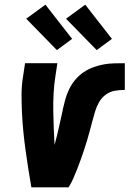

<svg xmlns="http://www.w3.org/2000/svg" viewBox="-20 -800 553 820"><path d="M114 0Q107 -39 101 -78Q95 -117 89.5 -156Q84 -195 80 -235Q76 -275 74 -315Q72 -355 72 -395.5Q72 -436 79 -477L87 -530H225L217 -477Q211 -440 209 -402.5Q207 -365 207.5 -328Q208 -291 209.5 -254Q211 -217 213 -181Q223 -218 231.5 -255.5Q240 -293 248 -330V-332Q253 -354 259 -376Q265 -398 275.5 -419.5Q286 -441 301.5 -459.5Q317 -478 337 -491.5Q357 -505 379 -513Q401 -521 423.5 -525Q446 -529 468.5 -529.5Q491 -530 513 -530V-416Q492 -416 471 -412.5Q450 -409 432 -396Q414 -383 403 -363.5Q392 -344 386 -323.5Q380 -303 374.5 -282.5Q369 -262 363.5 -241.5Q358 -221 352 -200.5Q346 -180 339 -159.5Q332 -139 325 -119Q318 -99 310 -79Q302 -59 293.5 -39Q285 -19 273 0ZM393 -586 262 -720 344 -780 458 -634ZM223 -586 92 -720 174 -780 288 -634Z"/></svg>

Font: Iosevka Curly Heavy Oblique
Style: Regular
Weight: 900
Italic angle: -9°
Monospace: yes
Designer: Belleve Invis
Foundry: Belleve Invis
Version: Version 11.1.0; ttfautohint (v1.8.3)